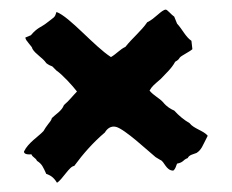

<svg xmlns="http://www.w3.org/2000/svg" viewBox="-20 -530 486 403"><path d="M45.9 -206.1C48.8 -199.2 54.7 -199.2 57.6 -192.4C68.4 -185.5 70.3 -179.7 77.1 -165C85 -162.1 91.8 -159.2 99.6 -146.5C110.4 -152.3 126 -181.6 135.7 -181.6C154.3 -207 175.8 -231.4 200.2 -252C204.1 -258.8 211.9 -266.6 223.6 -263.7C242.2 -258.8 291 -212.9 306.6 -200.2L316.4 -194.3C325.2 -191.4 328.1 -171.9 343.8 -171.9C348.6 -175.8 348.6 -179.7 351.6 -186.5C366.2 -189.5 363.3 -194.3 374 -198.2C377 -205.1 385.7 -206.1 392.6 -209C403.3 -215.8 405.3 -224.6 416 -245.1C407.2 -255.9 386.7 -259.8 377.9 -271.5C366.2 -278.3 355.5 -287.1 345.7 -297.9C338.9 -300.8 330.1 -305.7 322.3 -315.4C314.5 -324.2 302.7 -329.1 293.9 -339.8C298.8 -348.6 302.7 -351.6 317.4 -364.3C328.1 -376 339.8 -385.7 347.7 -400.4C352.5 -403.3 354.5 -404.3 357.4 -409.2C360.4 -413.1 378.9 -421.9 383.8 -426.8L381.8 -444.3C369.1 -453.1 363.3 -467.8 351.6 -480.5L345.7 -495.1C340.8 -498 331.1 -509.8 328.1 -509.8C319.3 -509.8 304.7 -490.2 289.1 -483.4C276.4 -464.8 257.8 -450.2 243.2 -431.6C232.4 -426.8 224.6 -417 212.9 -410.2C176.8 -433.6 127 -494.1 98.6 -504.9C94.7 -492.2 94.7 -495.1 76.2 -480.5C67.4 -473.6 57.6 -471.7 44.9 -456.1L33.2 -451.2C33.2 -444.3 48.8 -431.6 47.9 -427.7C54.7 -416 69.3 -409.2 77.1 -397.5C82 -393.6 86.9 -391.6 89.8 -390.6L98.6 -381.8C110.4 -374 132.8 -349.6 141.6 -337.9C132.8 -329.1 125 -318.4 114.3 -309.6C109.4 -296.9 97.7 -291 88.9 -282.2C87.9 -277.3 84 -273.4 81.1 -269.5C77.1 -264.6 74.2 -259.8 71.3 -254.9C60.5 -243.2 39.1 -230.5 30.3 -211.9C30.3 -208 34.2 -205.1 45.9 -206.1Z"/></svg>

Font: Caesar Dressing Cyrillic
Style: Regular
Weight: 400
Designer: Dathan Boardman
Foundry: Open Window
Version: Version 1.00;July 2, 2020;FontCreator 13.0.0.2642 64-bit